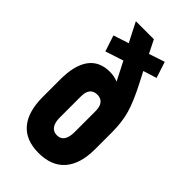

<svg xmlns="http://www.w3.org/2000/svg" viewBox="-220 -763 839 839"><g transform="rotate(45 199.0 -344.0)"><path d="M361.3 -279.3V-176.8Q361.3 -85.9 319.8 -38.1Q278.3 9.8 198.2 9.8Q119.1 9.8 78.6 -37.6Q38.1 -85 38.1 -176.8V-285.2Q38.1 -372.1 70.8 -417Q103.5 -461.9 168 -461.9Q194.3 -461.9 218.8 -452.1L174.8 -538.1L90.8 -510.7L66.4 -585L137.7 -608.4L91.8 -698.2H203.1L233.4 -637.7L306.6 -662.1L331.1 -586.9L268.6 -567.4L295.9 -514.6Q333 -442.4 347.2 -393.1Q361.3 -343.8 361.3 -279.3ZM245.1 -295.9Q245.1 -324.2 233.4 -338.4Q221.7 -352.5 200.2 -352.5Q177.7 -352.5 166 -338.4Q154.3 -324.2 154.3 -295.9V-165Q154.3 -134.8 166 -118.2Q177.7 -101.6 200.2 -101.6Q222.7 -101.6 233.9 -118.2Q245.1 -134.8 245.1 -165Z"/></g></svg>

Font: Altinn-DIN Condensed
Style: DINCondensed-Bold
Weight: 700
Width: 3
Designer: Charles Nix
Foundry: Altinn
Version: Version 2.00